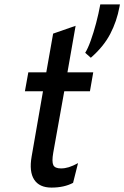

<svg xmlns="http://www.w3.org/2000/svg" viewBox="-20 -839 564 871"><path d="M213.5 12Q158.5 12 135 -24.2Q111.5 -60.5 123.5 -129L175 -425H93L108.5 -511H190L221 -686.5L323 -722L286 -511H403L388 -425H271.5L221.5 -146Q214.5 -105.5 221.8 -90.2Q229 -75 256.5 -75Q274.5 -75 292.2 -80.5Q310 -86 334 -99L311.5 -9.5Q271 12 213.5 12ZM392 -577 366.5 -599.5Q378.5 -618.5 391.5 -654.5Q404.5 -690.5 416 -734Q427.5 -777.5 435 -819H524L522 -808Q510 -742.5 480 -685Q450 -627.5 392 -577Z"/></svg>

Font: Overpass Medium
Style: Italic
Weight: 500
Italic angle: -10°
Designer: Delve Withrington, Dave Bailey, Thomas Jockin
Foundry: Delve Fonts LLC
Version: Version 4.000